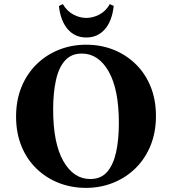

<svg xmlns="http://www.w3.org/2000/svg" viewBox="-20 -897 835 932"><path d="M398 -680Q469 -680 530 -656Q591 -632 638 -586.5Q685 -541 711 -477Q737 -413 737 -334Q737 -255 711 -191Q685 -127 638.5 -81Q592 -35 530 -10Q468 15 397 15Q327 15 265.5 -9Q204 -33 157 -78.5Q110 -124 84 -188Q58 -252 58 -331Q58 -410 84 -474Q110 -538 156.5 -584Q203 -630 265 -655Q327 -680 398 -680ZM418 -28Q470 -28 500 -62.5Q530 -97 543.5 -158Q557 -219 557 -300Q557 -463 507.5 -550Q458 -637 377 -637Q326 -637 295.5 -603Q265 -569 251.5 -507.5Q238 -446 238 -365Q238 -202 287.5 -115Q337 -28 418 -28ZM513 -877 532 -868Q524 -795 489 -755Q454 -715 399 -715Q344 -715 309 -755Q274 -795 266 -868L285 -877Q305 -843 336 -826.5Q367 -810 399 -810Q431 -810 462.5 -826.5Q494 -843 513 -877Z"/></svg>

Font: Bona Nova
Style: Bold
Weight: 700
Designer: Mateusz Machalski
Foundry: Capitalics
Version: Version 4.001; ttfautohint (v1.8.3)